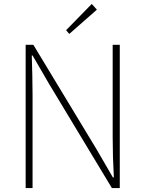

<svg xmlns="http://www.w3.org/2000/svg" viewBox="-20 -953 736 973"><path d="M110 0H145V-473C145 -542 143 -604 141 -672H145L228 -529L547 0H587V-726H551V-259C551 -191 553 -124 557 -54H552L469 -197L149 -726H110ZM331 -781 471 -904 445 -933 315 -800Z"/></svg>

Font: Noto Sans CJK Thin
Style: Regular
Weight: 100
Designer: Ryoko NISHIZUKA (kana & ideographs); Paul D. Hunt (Latin, Greek & Cyrillic); Wenlong ZHANG (bopomofo); Sandoll Communica
Foundry: Adobe Systems Incorporated
Version: Version 1.000;PS 1;hotconv 1.0.78;makeotf.lib2.5.61930